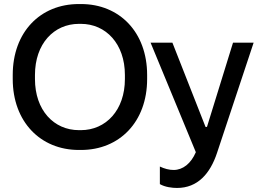

<svg xmlns="http://www.w3.org/2000/svg" viewBox="-20 -731 1279 950"><path d="M43 -340C43 -129 180 11 370 11H381C571 11 708 -128 708 -340V-360C708 -572 571 -711 381 -711H370C179 -711 43 -572 43 -360ZM153 -340V-360C153 -514 246 -613 371 -613H380C504 -613 598 -514 598 -360V-340C598 -186 504 -87 380 -87H371C246 -87 153 -186 153 -340ZM856 199C958 199 1020 128 1054 25L1235 -520H1133L1004 -103H997L833 -520H725L949 22C925 78 885 110 839 110C817 110 794 104 771 93V180C797 195 832 199 856 199Z"/></svg>

Font: Fixel Text Medium
Style: Regular
Weight: 500
Width: 4
Designer: AlfaBravo + MacPaw
Foundry: Kyrylo Tkachov, Marchela Mozhyna, Serhii Makarenko, Maria Weinstein, Zakhar Kryvoshyya
Version: Version 1.211